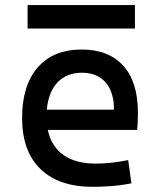

<svg xmlns="http://www.w3.org/2000/svg" viewBox="-20 -721 626 751"><path d="M342.8 9.8Q210.4 9.8 138.4 -59.8Q66.4 -129.4 66.4 -259.8Q66.4 -386.7 127.4 -457Q188.5 -527.3 299.8 -527.3Q404.8 -527.3 462.2 -463.9Q519.5 -400.4 519.5 -279.3Q519.5 -243.7 516.6 -212.9H167Q180.7 -147.9 228.5 -114.5Q276.4 -81.1 354.5 -81.1Q386.7 -81.1 418 -84.7Q449.2 -88.4 481.4 -94.7L494.1 -3.9Q448.2 4.9 410.2 7.3Q372.1 9.8 342.8 9.8ZM300.8 -436.5Q240.7 -436.5 205.1 -398.9Q169.4 -361.3 163.1 -292H425.8Q425.8 -361.8 392.6 -399.2Q359.4 -436.5 300.8 -436.5ZM87.9 -609.4V-701.2H507.8V-609.4Z"/></svg>

Font: Caskaydia Cove
Style: Regular
Weight: 400
Monospace: yes
Designer: Aaron Bell
Foundry: Saja Typeworks
Version: Version 4.300; ttfautohint (v1.8.3)